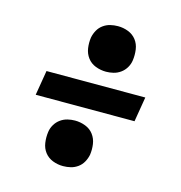

<svg xmlns="http://www.w3.org/2000/svg" viewBox="-88 -699 676 717"><g transform="rotate(15 250.0 -340.0)"><path d="M282 -443Q261 -443 241.5 -450.5Q222 -458 210 -474Q198 -490 195 -510.5Q192 -531 195 -552Q198 -567 205.5 -580.5Q213 -594 225.5 -603Q238 -612 252.5 -615.5Q267 -619 282 -619Q303 -619 322 -611.5Q341 -604 353 -588.5Q365 -573 368 -552Q371 -531 368 -510Q366 -495 358 -481.5Q350 -468 337.5 -459Q325 -450 310.5 -446.5Q296 -443 282 -443ZM51 -292 67 -388H449L433 -292ZM218 -61Q197 -61 178 -68.5Q159 -76 147 -91.5Q135 -107 132 -128Q129 -149 132 -170Q134 -185 142 -198.5Q150 -212 162.5 -221Q175 -230 189.5 -233.5Q204 -237 218 -237Q239 -237 258.5 -229.5Q278 -222 290 -206Q302 -190 305 -169.5Q308 -149 305 -128Q302 -113 294.5 -99.5Q287 -86 274.5 -77Q262 -68 247.5 -64.5Q233 -61 218 -61Z"/></g></svg>

Font: Iosevka Curly Oblique
Style: Bold
Weight: 700
Italic angle: -9°
Monospace: yes
Designer: Belleve Invis
Foundry: Belleve Invis
Version: Version 11.1.0; ttfautohint (v1.8.3)